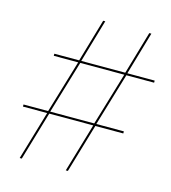

<svg xmlns="http://www.w3.org/2000/svg" viewBox="-107 -801 794 889"><g transform="rotate(15 290.0 -357.0)"><path d="M69 0 138 -234H22V-244H140L216 -498H99V-508H218L278 -714H288L228 -508H439L499 -714H509L449 -508H580V-498H447L371 -244H503V-234H369L300 0H290L359 -234H148L79 0ZM150 -244H361L437 -498H226Z"/></g></svg>

Font: Noto Serif Display Medium
Style: Italic
Weight: 500
Italic angle: -12°
Designer: Monotype Design Team
Foundry: Monotype Imaging Inc.
Version: Version 2.009